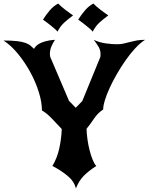

<svg xmlns="http://www.w3.org/2000/svg" viewBox="-37 -965 840 1085"><path d="M259 -27Q272 -48 282 -73.5Q292 -99 298 -126.5Q304 -154 307.5 -182Q311 -210 312 -236Q284 -265 256.5 -294.5Q229 -324 200 -341Q200 -388 182 -445.5Q164 -503 133.5 -558.5Q103 -614 64 -661.5Q25 -709 -17 -736Q31 -736 60 -732.5Q89 -729 107 -722.5Q125 -716 135 -707.5Q145 -699 155 -689Q169 -714 202 -726Q235 -738 274 -740Q262 -723 253.5 -702.5Q245 -682 245 -661Q245 -656 245.5 -652Q246 -648 247 -643L353 -395L391 -356L428 -394L530 -643Q531 -648 531 -652Q531 -656 531 -661Q531 -683 518.5 -703Q506 -723 493 -740Q509 -732 527 -727Q545 -722 563 -719.5Q581 -717 597 -716Q613 -715 625 -715Q646 -715 662.5 -719Q679 -723 696.5 -727.5Q714 -732 734 -736Q754 -740 783 -740Q756 -723 728 -693Q700 -663 674 -626Q648 -589 624.5 -548.5Q601 -508 583.5 -470Q566 -432 556 -399.5Q546 -367 546 -346Q516 -327 495 -295.5Q474 -264 452 -237Q453 -207 457.5 -175.5Q462 -144 469.5 -115Q477 -86 486.5 -62.5Q496 -39 507 -27Q462 2 435 30Q408 58 392 100Q382 59 343.5 27.5Q305 -4 259 -27ZM206 -854Q222 -880 243.5 -905.5Q265 -931 292 -945Q298 -938 309 -928.5Q320 -919 333 -909Q346 -899 358 -890.5Q370 -882 376 -878Q346 -856 324.5 -836Q303 -816 288 -786Q283 -793 272 -802.5Q261 -812 248.5 -822Q236 -832 224.5 -840.5Q213 -849 206 -854ZM405 -854Q421 -880 442.5 -905.5Q464 -931 491 -945Q497 -938 508 -928.5Q519 -919 532 -909Q545 -899 557 -890.5Q569 -882 575 -878Q545 -856 523.5 -836Q502 -816 487 -786Q482 -793 471 -802.5Q460 -812 447.5 -822Q435 -832 423.5 -840.5Q412 -849 405 -854Z"/></svg>

Font: New Rocker
Style: Regular
Weight: 400
Designer: Pablo Impallari, Brenda Gallo, Rodrigo Fuenzalida
Foundry: Pablo Impallari, Brenda Gallo, Rodrigo Fuenzalida
Version: Version 1.000; ttfautohint (v0.93) -l 8 -r 50 -G 200 -x 14 -